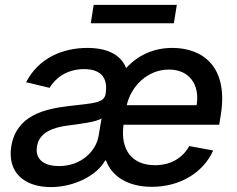

<svg xmlns="http://www.w3.org/2000/svg" viewBox="-20 -747 961 779"><path d="M596.2 11C711.3 11 805.4 -47.6 844.8 -136.4L747.9 -154.5C719.5 -103 669 -76.7 608.7 -76.7C518.5 -76.7 467 -136 481.2 -240.8H869.3L875.4 -278.4C908.4 -475.5 803.3 -552.6 679.3 -552.6C604 -552.6 540.8 -523.8 491.8 -470.9C464.5 -539.4 389.9 -552.6 335.2 -552.6C235.4 -552.6 137.4 -512.8 85.9 -413.4L181.1 -390.6C203.8 -429.3 250.4 -466.6 321.4 -466.6C389.6 -466.6 418.7 -430.4 408.7 -369V-366.5C402 -328.5 361.9 -328.8 262.4 -317.1C157 -305 46.9 -277.7 25.9 -154.1C8.5 -47.2 79.2 12.1 186.1 12.1C280.5 12.1 372.9 -34.8 406.6 -95.9H410.2C433.9 -29.8 501.1 11 596.2 11ZM130 -152.7C138.8 -209.5 193.9 -229.8 256.4 -237.9C291.2 -242.5 374.3 -251.8 392 -267L380.3 -196.7C369.7 -132.1 307.9 -73.2 219.5 -73.2C159.4 -73.2 121.4 -100.1 130 -152.7ZM348.4 -652.7H685.4L697.4 -727.3H360.1ZM494.3 -320.3C511.7 -397.4 578.5 -464.8 665.5 -464.8C747.9 -464.8 791.5 -403.8 777.7 -320.3Z"/></svg>

Font: Magic Ui Pro Medium
Style: Italic
Weight: 500
Italic angle: -9.39999°
Designer: Stefan Endress, Andreas Faust
Version: Version 1.000;FEAKit 1.0